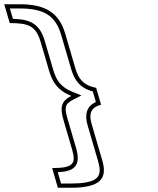

<svg xmlns="http://www.w3.org/2000/svg" viewBox="-107 -699 746 907"><path d="M85.6 -499 125.1 -364C140.5 -311.4 165.8 -271.4 229.6 -246C180.4 -220.7 175.9 -190.1 193.2 -131L233.5 7C253 73.7 240.5 95 139.3 95L166.4 188H225.2C365.4 188 401.9 146.9 376.2 59L325.7 -114C312.1 -160.3 320.6 -191.5 370.6 -204L347.2 -284C284.1 -296.6 262.9 -328.7 248.5 -378L201.1 -540C171.5 -641.4 104.2 -679 -14.5 -679H-87L-61 -590C30.9 -590 63.3 -575.3 85.6 -499ZM104.8 -504.6C81.5 -584.4 38.9 -608 -46 -609.9L-60.3 -659H-14.5C99.3 -659 155 -626.3 181.9 -534.4L229.3 -372.4C243.8 -322.6 269.7 -283.1 331.3 -267.1L346 -216.9C298.4 -196.4 293.6 -152.3 306.5 -108.4L357 64.6C361.6 80.3 363.8 93.7 363.9 104.7C364 143.2 338.5 168 225.2 168H181.4L165.8 114.4C185.1 113.5 200.3 111.6 213.9 107.7C265.9 92.8 266.5 48.6 252.7 1.4L212.4 -136.6C196 -192.5 199.4 -208 238.7 -228.2L277.8 -248.3L237 -264.6C179.2 -287.5 158.6 -320.5 144.3 -369.6Z"/></svg>

Font: Din Kursivschrift
Style: BreitLeftGho
Weight: 400
Version: Version 1.089